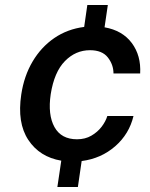

<svg xmlns="http://www.w3.org/2000/svg" viewBox="-20 -743 598 763"><path d="M208 0 223.5 -104.5Q137.5 -119 92.5 -187Q47.5 -255 64.5 -367.5Q75.5 -441 109.5 -498.5Q143.5 -556 195.8 -591.8Q248 -627.5 314.5 -636L327 -723H408.5L395.5 -634.5Q466.5 -622 503.8 -572Q541 -522 537 -451H431Q431 -486 408.5 -514.8Q386 -543.5 337.5 -543.5Q280.5 -543.5 238 -500.2Q195.5 -457 181.5 -368.5Q169.5 -286.5 196.5 -238Q223.5 -189.5 286 -189.5Q318.5 -189.5 343 -203.8Q367.5 -218 383.8 -239.2Q400 -260.5 406.5 -282H510.5Q493.5 -210.5 437.8 -161.8Q382 -113 304.5 -103L289.5 0Z"/></svg>

Font: Public Sans SemiBold
Style: Italic
Weight: 600
Italic angle: -8°
Designer: The Public Sans project authors (U.S. Web Design System). Libre Franklin designed by Pablo Impallari and Rodrigo Fuenzal
Version: Version 1.007; ttfautohint (v1.8.1) -l 8 -r 50 -G 200 -x 14 